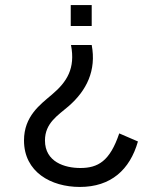

<svg xmlns="http://www.w3.org/2000/svg" viewBox="-20 -600 650 760"><path d="M343 -422H261C279 -329 245 -276 186 -226C139 -186 75 -140 75 -44C75 81 182 140 296 140C419 140 494 72 526 -40L452 -72C415 38 368 65 298 65C236 65 158 41 158 -44C158 -113 209 -143 252 -180C323 -242 362 -321 343 -422ZM343 -497V-580H260V-497Z"/></svg>

Font: Necto Mono
Style: Regular
Weight: 400
Designer: Marco Condello
Foundry: Collletttivo
Version: Version 1.300;Glyphs 3.2 (3217)